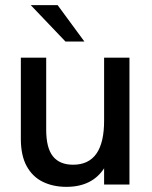

<svg xmlns="http://www.w3.org/2000/svg" viewBox="-20 -717 592 746"><path d="M238 9Q186.5 9 146.5 -10.5Q106.5 -30 83.8 -71.2Q61 -112.5 61 -177.5V-493H159.5V-213Q159.5 -142.5 185.5 -109.8Q211.5 -77 264 -77Q385.5 -77 384.5 -250.5V-493H483V0H384.5V-63Q337.5 9 238 9ZM308 -555.5H234.5L99.5 -697H204Z"/></svg>

Font: Acari Sans Neue SemiBold
Style: Regular
Weight: 600
Designer: Alfredo Marco Pradil (font), Cristiano Sobral (main changes)
Foundry: Hanken Design Co. (font), Cristiano Sobral (main changes)
Version: Version 2.459;March 19, 2022;FontCreator 14.0.0.2808 64-bit;